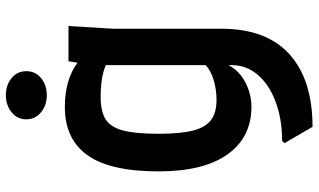

<svg xmlns="http://www.w3.org/2000/svg" viewBox="-230 -618 1059 638"><g transform="rotate(-90 299.0 -298.5)"><path d="M532 -600 523 -451V-92Q523 58 438 134.5Q353 211 197 211L143 118L150 110Q221 110 278.5 89Q336 68 369 30Q402 -8 402 -57V-68Q383 -32 344.5 -12Q306 8 264 8Q162 8 105.5 -71.5Q49 -151 49 -301Q49 -461 102.5 -536.5Q156 -612 263 -612Q309 -612 346.5 -601Q384 -590 410 -570L415 -600ZM402 -144V-476Q363 -493 296 -493Q248 -493 222 -476.5Q196 -460 185 -419Q174 -378 174 -301Q174 -228 184.5 -186.5Q195 -145 219.5 -126.5Q244 -108 286 -108Q321 -108 352.5 -117.5Q384 -127 402 -144ZM222 -740Q222 -770 245.5 -789Q269 -808 302 -808Q336 -808 359 -789Q382 -770 382 -740Q382 -710 359 -691Q336 -672 302 -672Q269 -672 245.5 -691Q222 -710 222 -740Z"/></g></svg>

Font: Farro Medium
Style: Regular
Weight: 500
Designer: Aceler Chua
Foundry: Grayscale Limited
Version: Version 1.101